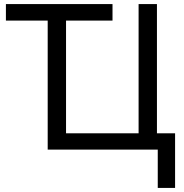

<svg xmlns="http://www.w3.org/2000/svg" viewBox="-20 -734 902 942"><path d="M9 -633V-714H532V-633H304V-80H660V-714H750V-80H839V188H754V0H214V-633Z"/></svg>

Font: BC Sans
Style: Regular
Weight: 400
Designer: Monotype Design Team
Province of B.C.
Foundry: Monotype Imaging Inc.
Version: Version 2.000;GOOG;noto-source:20170915:90ef993387c0